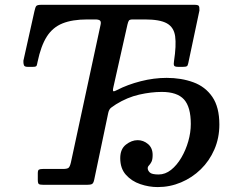

<svg xmlns="http://www.w3.org/2000/svg" viewBox="-20 -770 1020 800"><path d="M137.5 -20.5V-48.5Q137.5 -60.5 142.2 -63.2Q147 -66 158.5 -66H242Q260 -66 265.8 -71Q271.5 -76 275.5 -93.5L399 -666.5Q402 -680 396.5 -684.5Q391 -689 377 -689H343.5Q281.5 -689 240.5 -672.5Q199.5 -656 175 -617.5Q150.5 -579 136.5 -512Q134.5 -501 132.5 -496.2Q130.5 -491.5 117.5 -491.5H94.5Q82 -491.5 79.5 -498.8Q77 -506 77.5 -517L123.5 -723.5Q127 -740 131.2 -745Q135.5 -750 152.5 -750H790Q804.5 -750 808 -745.8Q811.5 -741.5 811 -726.5L764.5 -507Q762.5 -496.5 758.5 -494Q754.5 -491.5 743 -491.5H721.5Q707.5 -491.5 705.2 -497.2Q703 -503 705 -515Q715 -581 709.8 -618.8Q704.5 -656.5 675.2 -672.8Q646 -689 584 -689H534Q521 -689 517.5 -684.8Q514 -680.5 511 -667.5L452.5 -407Q448.5 -390.5 452.8 -389.8Q457 -389 468 -395Q511.5 -417.5 566.2 -431.5Q621 -445.5 674.5 -445.5Q735.5 -445.5 785.5 -427.2Q835.5 -409 864.8 -366.2Q894 -323.5 894 -251Q894 -195 873.2 -147.2Q852.5 -99.5 816.5 -64.5Q780.5 -29.5 734.2 -10Q688 9.5 637 9.5Q600.5 9.5 564.5 -2.8Q528.5 -15 504.8 -41.5Q481 -68 481 -111Q481 -149 504.8 -167.5Q528.5 -186 553.5 -186Q577.5 -186 596.8 -169.8Q616 -153.5 616 -124.5Q616 -105 611 -95.5Q606 -86 600.8 -80.8Q595.5 -75.5 595.5 -69Q595.5 -60 604 -51.5Q612.5 -43 641 -43Q668.5 -43 692.8 -62.2Q717 -81.5 735.5 -113Q754 -144.5 764.5 -181.2Q775 -218 775 -253.5Q775 -324.5 746.5 -355.8Q718 -387 654 -387Q609.5 -387 560 -375.8Q510.5 -364.5 463.5 -335.5Q454 -329 444.2 -322.2Q434.5 -315.5 431 -299.5L372.5 -21Q369.5 -6.5 363.2 -3.2Q357 0 343.5 0H160.5Q146 0 141.8 -3.2Q137.5 -6.5 137.5 -20.5Z"/></svg>

Font: Besley* Medium
Style: Italic
Weight: 500
Italic angle: -13°
Designer: Owen Earl
Foundry: indestructible type*
Version: Version 3.000; ttfautohint (v1.8.3)